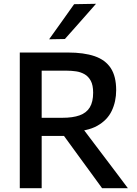

<svg xmlns="http://www.w3.org/2000/svg" viewBox="-20 -989 718 1009"><path d="M84 0Q84 -59 84 -113.5Q84 -168 84 -234.5V-475Q84 -542 84 -598Q84 -654 84 -713Q114 -713 154 -713Q194 -713 240.2 -713Q286.5 -713 337 -713Q420.5 -713 477 -693.8Q533.5 -674.5 562 -631.2Q590.5 -588 590.5 -515Q590.5 -455.5 567.2 -406.5Q544 -357.5 491 -327.8Q438 -298 348.5 -297.5L390 -347L497 -205.5Q522 -172.5 550 -135.5Q578 -98.5 604.8 -63Q631.5 -27.5 652 0H516.5Q484.5 -44 454.8 -84.8Q425 -125.5 396.5 -164.5L272 -335.5L343 -274.5H178.5V-370H308Q362.5 -370 398.2 -382.8Q434 -395.5 451.8 -424.5Q469.5 -453.5 469.5 -502Q469.5 -541.5 457 -564.5Q444.5 -587.5 424.2 -599Q404 -610.5 380 -614Q356 -617.5 333 -617.5H117.5L199 -695Q199 -633.5 199 -578Q199 -522.5 199 -457V-234.5Q199 -168 199 -113.5Q199 -59 199 0ZM238 -782.5Q271.5 -829 304.2 -875Q337 -921 369.5 -967L484.5 -969Q456.5 -937 429.2 -906Q402 -875 374.8 -844.5Q347.5 -814 321 -784Z"/></svg>

Font: Commissioner Thin Medium
Style: Regular
Weight: 500
Version: Version 1.000